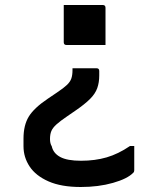

<svg xmlns="http://www.w3.org/2000/svg" viewBox="-20 -562 640 768"><path d="M235 -542H391Q402 -542 402 -531V-382H246Q235 -382 235 -393ZM303 186Q225 186 174 163.5Q123 141 98.5 104Q74 67 74 23V-8Q74 -61 95 -95.5Q116 -130 171 -167L208 -192Q235 -210 248 -222.5Q261 -235 265.5 -248.5Q270 -262 270 -282V-289H366Q377 -289 377 -278V-260Q377 -232 369 -209.5Q361 -187 340 -166Q319 -145 281 -119L249 -97Q221 -78 206 -64.5Q191 -51 185.5 -38Q180 -25 180 -6Q180 12 187 23Q193 51 221 66Q249 81 304 81Q360 81 406.5 67.5Q453 54 500 22H517V119Q517 126 513 129Q490 153 432 169.5Q374 186 303 186Z"/></svg>

Font: Recursive Sn Lnr St Med
Style: Regular
Weight: 500
Version: Version 1.085;hotconv 1.1.0;makeotfexe 2.6.0; ttfautohint (v